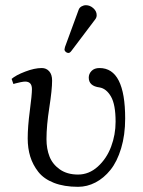

<svg xmlns="http://www.w3.org/2000/svg" viewBox="-20 -702 545 734"><path d="M308.6 -682.1Q323.7 -682.1 336.7 -670.7Q349.6 -659.2 349.6 -644Q349.6 -635.7 344.7 -628.9L252.9 -507.3Q247.1 -499.5 241.7 -499.5Q235.8 -499.5 231.2 -503.7Q226.6 -507.8 226.6 -513.2Q226.6 -515.6 228.5 -522.5L280.8 -665Q283.7 -672.9 291.7 -677.5Q299.8 -682.1 308.6 -682.1ZM458.5 -249Q458.5 -186 443.1 -135Q427.7 -84 402.3 -52.5Q377 -21 345 -4.4Q313 12.2 278.3 12.2Q225.1 12.2 186.3 -2.9Q147.5 -18.1 126.5 -44.9Q105.5 -71.8 95.7 -103.3Q85.9 -134.8 85.9 -172.9Q85.9 -217.3 94 -278.6Q102.1 -339.8 102.1 -361.3Q102.1 -390.1 76.2 -390.1Q70.3 -390.1 59.1 -387.9Q47.9 -385.7 39.6 -383.3L31.2 -380.9L24.4 -400.4Q40.5 -414.6 76.2 -428.2Q111.8 -441.9 139.6 -441.9Q157.2 -441.9 168.2 -429.4Q179.2 -417 179.2 -394Q179.2 -359.4 168.5 -290.5Q157.7 -221.7 157.7 -169.9Q157.7 -133.3 169.2 -103.8Q180.7 -74.2 208.7 -54.4Q236.8 -34.7 278.3 -34.7Q320.3 -34.7 354 -65.2Q387.7 -95.7 404.8 -141.4Q421.9 -187 421.9 -236.8Q421.9 -302.2 404.3 -332.8Q386.7 -363.3 360.8 -367.7Q319.3 -373 319.3 -405.3Q319.3 -419.9 330.1 -430.9Q340.8 -441.9 360.4 -441.9Q458.5 -441.9 458.5 -249Z"/></svg>

Font: Libertinage
Style: b
Weight: 400
Designer: OSP
Foundry: OSP
Version: Version 1.0; 2008; OFL relea